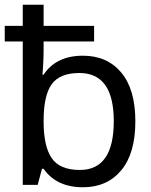

<svg xmlns="http://www.w3.org/2000/svg" viewBox="-21 -780 636 810"><path d="M329 10Q217 10 163 -68H156L138 0H75V-605H-1V-671H75V-760H163V-671H376V-605H163V-575Q163 -520 158 -465H163Q216 -545 329 -545Q431 -545 490.5 -474Q550 -403 550 -268Q550 -133 490.5 -61.5Q431 10 329 10ZM316 -63Q459 -63 459 -269Q459 -472 314 -472Q231 -472 197 -424.5Q163 -377 163 -271V-267Q163 -163 197 -113Q231 -63 316 -63Z"/></svg>

Font: Advent Sans Logo
Style: Regular
Weight: 400
Designer: Types & Symbols
Foundry: Types & Symbols
Version: Version 1.002